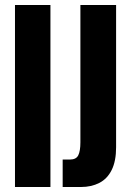

<svg xmlns="http://www.w3.org/2000/svg" viewBox="-20 -749 521 769"><path d="M40 0V-729H182V0ZM231 0V-110H260Q285 -110 293.5 -127Q302 -144 302 -179V-729H445V-159Q445 -104 427.5 -68.5Q410 -33 378 -16.5Q346 0 304 0Z"/></svg>

Font: Mona Sans Condensed
Style: Bold
Weight: 700
Width: 3
Designer: Deni Anggara
Foundry: GitHub
Version: Version 2.000